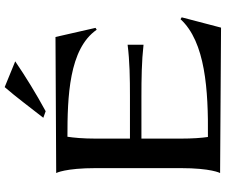

<svg xmlns="http://www.w3.org/2000/svg" viewBox="-92 -867 964 820"><g transform="rotate(-90 390.0 -457.0)"><path d="M61 1 682 5 726 -163 718 -168C621 -62 416 -49 215 -51C211 -77 208 -118 208 -168V-335H384C465 -335 538 -334 609 -326V-394C538 -385 464 -384 390 -384H208V-529C208 -585 212 -625 216 -651C385 -651 591 -645 673 -526L681 -531L642 -702L61 -699C61 -699 82 -661 82 -529V-168C82 -37 61 1 61 1ZM297 -754 325 -744C402 -786 472 -829 538 -874L428 -919C385 -870 335 -802 297 -754Z"/></g></svg>

Font: Coconat Demi
Style: Regular
Weight: 400
Designer: Sara Lavazza
Foundry: Collletttivo
Version: Version 1.000;Glyphs 3.2 (3217)